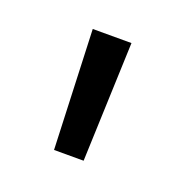

<svg xmlns="http://www.w3.org/2000/svg" viewBox="-52 -757 265 280"><g transform="rotate(20 80.0 -617.5)"><path d="M57.1 -524.9 49.8 -710H109.9L103 -524.9Z"/></g></svg>

Font: LT Hoop Light
Style: Regular
Weight: 300
Designer: Daniel Lyons
Foundry: LyonsType
Version: Version 1.000